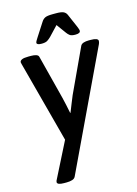

<svg xmlns="http://www.w3.org/2000/svg" viewBox="-136 -790 760 1069"><g transform="rotate(-15 244.0 -255.5)"><path d="M177 -575Q149 -575 149 -587Q149 -594 164 -616L213 -692Q221 -705 233.5 -711.5Q246 -718 279 -718H299Q327 -718 340 -712Q353 -706 359 -692L392 -616Q395 -608 397.5 -601.5Q400 -595 400 -590Q400 -575 371 -575Q349 -575 339.5 -582Q330 -589 323 -599L283 -654L231 -599Q221 -589 210 -582Q199 -575 177 -575ZM96 207Q57 207 57 191Q57 185 64 173L164 -25L43 -480Q41 -489 39 -495Q37 -501 37 -505Q37 -514 48.5 -519.5Q60 -525 86 -525H102Q119 -525 131 -521Q143 -517 145 -508L210 -254Q215 -235 220 -210.5Q225 -186 230 -162H232Q241 -185 251 -210Q261 -235 269 -254L387 -508Q392 -517 404.5 -521Q417 -525 434 -525H444Q488 -525 488 -508Q488 -501 484 -491L163 186Q158 198 144 202.5Q130 207 111 207Z"/></g></svg>

Font: Asap Medium
Style: Italic
Weight: 500
Italic angle: -6°
Designer: Pablo Cosgaya
Foundry: Omnibus-Type
Version: Version 3.001; ttfautohint (v1.8.3)